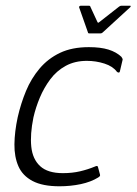

<svg xmlns="http://www.w3.org/2000/svg" viewBox="-20 -647 478 672"><path d="M188 5Q129 5 94 -13.5Q59 -32 44.5 -65Q30 -98 30.5 -142Q31 -186 42 -237Q53 -285 71 -328.5Q89 -372 118.5 -407Q148 -442 190 -462Q232 -482 291 -482Q332 -482 359.5 -473.5Q387 -465 405 -448Q408 -443 409 -441Q410 -439 408 -433L400 -399Q399 -393 395.5 -393Q392 -393 389 -396Q375 -415 345.5 -424.5Q316 -434 284 -434Q242 -434 210 -416.5Q178 -399 156 -369.5Q134 -340 119.5 -305.5Q105 -271 97 -236Q85 -177 89.5 -133.5Q94 -90 120.5 -65.5Q147 -41 200 -41Q233 -41 260.5 -47.5Q288 -54 312 -64Q322 -69 323 -62L330 -36Q331 -32 329 -30Q327 -28 324 -26Q298 -10 262.5 -2.5Q227 5 188 5ZM293 -530Q288 -530 288 -533L257 -621Q256 -623 258 -625Q260 -627 263 -627H291Q296 -627 296 -624L321 -570Q323 -565 328 -570L397 -624Q401 -627 405 -627H435Q438 -627 437.5 -625Q437 -623 435 -621L339 -533Q336 -530 331 -530Z"/></svg>

Font: Glory Thin Light
Style: Italic
Weight: 300
Italic angle: -12°
Version: Version 1.011